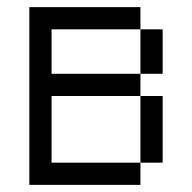

<svg xmlns="http://www.w3.org/2000/svg" viewBox="-20 -520 540 540"><path d="M62.5 -500Q62.5 -500 62.5 0H375V-62.5H125V-250H375V-62.5H437.5V-250H375V-312.5H125Q125 -312.5 125 -437.5H375Q375 -437.5 375 -312.5H437.5Q437.5 -312.5 437.5 -437.5H375V-500Z"/></svg>

Font: CalcUnifontExMono
Style: Regular
Weight: 500
Version: Version 15.0.06